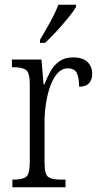

<svg xmlns="http://www.w3.org/2000/svg" viewBox="-20 -786 420 806"><path d="M32 0V-32H37Q74 -32 89.5 -43.5Q105 -55 105 -106V-433Q105 -481 89 -492.5Q73 -504 35 -504H30V-536H154L163 -431H166Q177 -460 191.5 -486Q206 -512 229 -528.5Q252 -545 287 -545Q328 -545 347.5 -525.5Q367 -506 367 -476Q367 -452 354 -437Q341 -422 312 -422Q312 -459 302.5 -479Q293 -499 264 -499Q240 -499 221.5 -478.5Q203 -458 191 -424.5Q179 -391 173 -351.5Q167 -312 167 -275V-103Q167 -54 182.5 -43Q198 -32 235 -32H255V0ZM148 -619Q170 -656 191 -694Q212 -732 225 -766H299V-756Q289 -739 266.5 -711.5Q244 -684 218 -655.5Q192 -627 169 -606H148Z"/></svg>

Font: Noto Serif Lao Condensed Light
Style: Regular
Weight: 300
Width: 3
Designer: Monotype Design Team
Foundry: Monotype Imaging Inc.
Version: Version 2.003; ttfautohint (v1.8.4.7-5d5b)